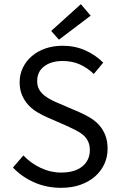

<svg xmlns="http://www.w3.org/2000/svg" viewBox="-20 -887 574 919"><path d="M272 12Q203 12 144 -14Q85 -40 42 -85L92 -143Q127 -106 174.5 -83.5Q222 -61 273 -61Q338 -61 374 -90.5Q410 -120 410 -168Q410 -193 401.5 -210.5Q393 -228 378.5 -240.5Q364 -253 344 -263Q324 -273 301 -284L207 -325Q184 -335 160 -349Q136 -363 117 -383Q98 -403 86 -430.5Q74 -458 74 -494Q74 -531 89.5 -563Q105 -595 132.5 -618.5Q160 -642 197.5 -655Q235 -668 280 -668Q339 -668 389 -645.5Q439 -623 474 -587L429 -533Q399 -562 362.5 -578.5Q326 -595 280 -595Q225 -595 191.5 -569.5Q158 -544 158 -499Q158 -475 167.5 -458.5Q177 -442 193 -429.5Q209 -417 228 -407.5Q247 -398 267 -390L360 -350Q388 -338 413 -322.5Q438 -307 456 -286.5Q474 -266 484.5 -238.5Q495 -211 495 -175Q495 -136 479.5 -102Q464 -68 435 -42.5Q406 -17 365 -2.5Q324 12 272 12ZM262 -697 225 -739 367 -867 414 -812Z"/></svg>

Font: Processing Sans Pro
Style: Regular
Weight: 400
Designer: Paul D. Hunt
Foundry: Adobe Systems Incorporated
Version: Version 2.020;PS 2.000;hotconv 1.0.86;makeotf.lib2.5.63406